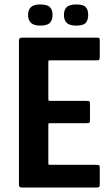

<svg xmlns="http://www.w3.org/2000/svg" viewBox="-20 -842 495 862"><path d="M78 0Q65 0 65 -12V-660Q65 -673 78 -673H412Q424 -673 426 -671Q428 -669 428 -658V-588Q428 -576 425 -573.5Q422 -571 412 -571H206Q199 -571 198 -570Q197 -569 197 -563V-398Q197 -392 198.5 -390.5Q200 -389 205 -389H367Q380 -389 382 -386.5Q384 -384 384 -370V-307Q384 -294 381.5 -291.5Q379 -289 367 -289H205Q200 -289 198.5 -288Q197 -287 197 -282V-111Q197 -105 198 -103.5Q199 -102 205 -102H410Q424 -102 426 -99Q428 -96 428 -83V-19Q428 -5 425 -2.5Q422 0 409 0ZM216 -775Q216 -752 204 -739.5Q192 -727 160 -727Q132 -727 119 -739.5Q106 -752 106 -775Q106 -798 119 -810Q132 -822 160 -822Q192 -822 204 -810Q216 -798 216 -775ZM376 -775Q376 -752 365 -739.5Q354 -727 322 -727Q292 -727 279.5 -739.5Q267 -752 267 -775Q267 -798 279.5 -810Q292 -822 322 -822Q354 -822 365 -810Q376 -798 376 -775Z"/></svg>

Font: Glory Thin
Style: Bold
Weight: 700
Version: Version 1.011